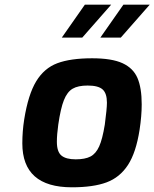

<svg xmlns="http://www.w3.org/2000/svg" viewBox="-20 -791 657 817"><path d="M75 -181Q75 -232 83 -283Q100 -389 134 -445Q168 -501 224 -522Q280 -543 372 -543Q456 -543 501.5 -522Q547 -501 565 -459Q583 -417 583 -347Q583 -298 574 -239Q559 -142 524.5 -89Q490 -36 433.5 -15Q377 6 286 6Q75 6 75 -181ZM426 -261Q435 -329 435 -354Q435 -394 416.5 -410.5Q398 -427 353 -427Q312 -427 289 -413.5Q266 -400 252 -365Q238 -330 228 -261Q222 -218 222 -188Q222 -145 241.5 -129Q261 -113 302 -113Q342 -113 365 -125Q388 -137 402 -168Q416 -199 426 -261ZM341 -771H453L330 -631H243ZM505 -771H617L494 -631H407Z"/></svg>

Font: Exo
Style: Bold Italic
Weight: 700
Italic angle: -9°
Designer: Natanael Gama
Foundry: Natanael Gama
Version: Version 1.500; ttfautohint (v1.6)